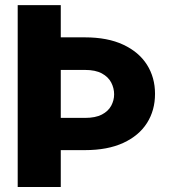

<svg xmlns="http://www.w3.org/2000/svg" viewBox="-20 -748 711 768"><path d="M50.8 -727.5H223.1V0H50.8ZM130.9 -598.6H319.8Q410.2 -598.6 472.9 -569.3Q535.6 -540 567.9 -489Q600.1 -438 600.1 -372.6Q600.1 -306.6 567.9 -255.9Q535.6 -205.1 472.9 -176.3Q410.2 -147.5 319.8 -147.5H130.9V-276.4H319.8Q361.8 -276.4 387.5 -289.8Q413.1 -303.2 424.8 -325Q436.5 -346.7 436.5 -370.6Q436.5 -395.5 424.8 -418Q413.1 -440.4 387.5 -454.3Q361.8 -468.3 319.8 -468.3H130.9Z"/></svg>

Font: Inter 24pt ExtraBold
Style: Regular
Weight: 800
Designer: Rasmus Andersson
Foundry: rsms
Version: Version 4.001;git-66647c0bb